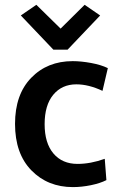

<svg xmlns="http://www.w3.org/2000/svg" viewBox="-20 -762 497 792"><path d="M299.8 -85.9Q353.5 -85.9 412.1 -106.9L418.9 -19Q393.1 -5.9 354.7 2Q316.4 9.8 280.8 9.8Q176.8 9.8 109.4 -59.3Q42 -128.4 42 -251Q42 -372.1 108.6 -440.9Q175.3 -509.8 279.8 -509.8Q314.5 -509.8 355.7 -502.2Q397 -494.6 424.8 -481L402.8 -387.2Q345.7 -414.1 294.9 -414.1Q235.4 -414.1 199.7 -371.1Q164.1 -328.1 164.1 -250Q164.1 -171.9 200.4 -128.9Q236.8 -85.9 299.8 -85.9ZM129.9 -742.2 230 -644 329.1 -742.2 393.1 -698.2 258.8 -557.1H200.2L65.9 -698.2Z"/></svg>

Font: LT Hoop SemBd
Style: Regular
Weight: 600
Designer: Daniel Lyons
Foundry: LyonsType
Version: Version 1.000